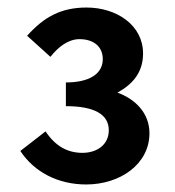

<svg xmlns="http://www.w3.org/2000/svg" viewBox="-20 -908 464 510"><path d="M209 -418C299 -418 377 -472 377 -554C377 -608 339 -645 292 -662C334 -685 360 -717 360 -766C360 -841 290 -888 210 -888C142 -888 97 -863 52 -813L114 -757C135 -784 162 -804 191 -804C229 -804 253 -784 253 -751C253 -711 216 -689 155 -689V-626C231 -626 269 -604 269 -562C269 -524 238 -502 199 -502C159 -502 127 -520 101 -559L34 -507C71 -451 134 -418 209 -418Z"/></svg>

Font: Source Han Sans CN
Style: Bold
Weight: 700
Designer: Ryoko NISHIZUKA 西塚涼子 (kana, bopomofo & ideographs); Paul D. Hunt (Latin, Greek & Cyrillic); Sandoll Communications 산돌커뮤니
Foundry: Adobe
Version: Version 2.001;hotconv 1.0.107;makeotfexe 2.5.65593